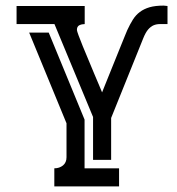

<svg xmlns="http://www.w3.org/2000/svg" viewBox="-20 -665 633 685"><path d="M577.6 -643.6V-579.1Q563 -579.1 550.5 -579.1Q538.1 -579.1 527.8 -574.7Q517.6 -570.3 508.5 -559.8Q499.5 -549.3 491.2 -528.8L376.5 -244.1V-94.7H312V-247.6L174.3 -579.1H39.1V-643.6H282.2V-579.1Q272 -579.1 263.2 -575Q254.4 -570.8 254.4 -558.1Q254.4 -554.7 260.3 -538.6Q266.1 -522.5 275.4 -500Q284.7 -477.5 295.7 -451.2Q306.6 -424.8 316.4 -401.4Q326.2 -377.9 334 -359.9Q341.8 -341.8 344.2 -335.4Q346.7 -341.8 354 -359.9Q361.3 -377.9 370.8 -401.6Q380.4 -425.3 390.9 -451.4Q401.4 -477.5 410.6 -500.2Q419.9 -522.9 426.3 -538.8Q432.6 -554.7 434.1 -557.6Q443.8 -578.6 454.1 -595Q464.4 -611.3 479 -622.3Q493.7 -633.3 513.9 -639.2Q534.2 -645 564 -645ZM173.8 -64.5Q191.9 -64.5 204.6 -74.7Q217.3 -85 217.3 -104V-225.1L84 -548.8H153.8L281.7 -238.3V-64.5H404.8V0H173.8Z"/></svg>

Font: Isar CAT
Style: Regular
Weight: 400
Designer: Digitized by Peter Wiegel
Foundry: CAT-Fonts, Peter Wiegel
Version: Version 1.000; ttfautohint (v1.3)